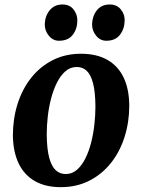

<svg xmlns="http://www.w3.org/2000/svg" viewBox="-20 -800 617 834"><path d="M332 -566.5Q399 -566.5 445.5 -540.5Q492 -514.5 516.5 -464.2Q541 -414 541.5 -341Q541.5 -270.5 521.5 -206.5Q501.5 -142.5 462.8 -93.2Q424 -44 368.8 -15.5Q313.5 13 243.5 13Q178 13 131.8 -13.2Q85.5 -39.5 61.2 -89.8Q37 -140 36 -211.5Q36 -283.5 56 -347.5Q76 -411.5 114.5 -460.8Q153 -510 208 -538.2Q263 -566.5 332 -566.5ZM313.5 -509Q285.5 -509 264.2 -490.5Q243 -472 227.5 -441.2Q212 -410.5 202 -372.2Q192 -334 187.5 -293.8Q183 -253.5 183 -216.5Q183.5 -152.5 193.8 -114.8Q204 -77 222.2 -60.5Q240.5 -44 265 -44Q293 -44 314 -62.2Q335 -80.5 350.5 -111.2Q366 -142 375.8 -180.2Q385.5 -218.5 390 -259Q394.5 -299.5 394.5 -337Q394 -401.5 384 -439Q374 -476.5 356.2 -492.8Q338.5 -509 313.5 -509ZM236 -623Q210 -623 192 -645Q174 -667 174.5 -695Q175.5 -730.5 196 -755.5Q216.5 -780.5 251 -780.5Q282.5 -780.5 299.2 -759.2Q316 -738 316 -711.5Q316 -675 296.2 -649Q276.5 -623 236 -623ZM441.5 -623Q415.5 -623 397.5 -645Q379.5 -667 380 -695Q381 -730.5 401 -755.5Q421 -780.5 456.5 -780.5Q487.5 -780.5 504.8 -759.2Q522 -738 521.5 -711.5Q521 -675 501.2 -649Q481.5 -623 441.5 -623Z"/></svg>

Font: Merriweather 24pt
Style: Bold Italic
Weight: 700
Italic angle: -7.8°
Designer: Eben Sorkin
Foundry: Eben Sorkin
Version: Version 2.101